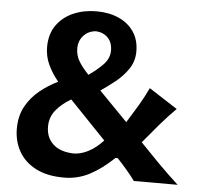

<svg xmlns="http://www.w3.org/2000/svg" viewBox="-56 -862 956 932"><g transform="rotate(5 422.5 -396.0)"><path d="M289.1 13.2Q206.5 13.2 151.4 -15.6Q96.2 -44.4 68.6 -93.8Q41 -143.1 41 -203.6Q41 -266.1 66.7 -312.5Q92.3 -358.9 133.3 -392.1Q174.3 -425.3 221.2 -447.8Q189.5 -486.8 171.1 -526.4Q152.8 -565.9 152.8 -611.8Q152.8 -674.3 183.1 -717.3Q213.4 -760.3 264.4 -782.5Q315.4 -804.7 377 -804.7Q438 -804.7 485.4 -783.7Q532.7 -762.7 559.6 -722.9Q586.4 -683.1 586.4 -627.4Q586.4 -579.6 560.8 -541.7Q535.2 -503.9 498.5 -474.9Q461.9 -445.8 428.7 -423.3L567.4 -281.2Q594.7 -324.7 620.1 -367.2Q645.5 -409.7 667 -455.6L805.7 -366.2Q764.2 -324.7 726.3 -280.5Q688.5 -236.3 650.9 -190.4Q695.8 -143.1 743.2 -95.2Q790.5 -47.4 842.3 0H628.9Q610.4 -25.4 588.1 -51.5Q565.9 -77.6 541.5 -103.5H530.3Q471.7 -47.4 413.8 -17.1Q356 13.2 289.1 13.2ZM364.3 -494.1Q402.8 -520.5 433.1 -551.3Q463.4 -582 463.4 -620.6Q463.4 -659.7 441.4 -682.6Q419.4 -705.6 383.8 -708Q346.2 -705.6 322.8 -680.2Q299.3 -654.8 299.3 -617.2Q299.3 -584.5 315.4 -556.6Q331.5 -528.8 364.3 -494.1ZM468.8 -183.1 292 -367.7Q246.6 -341.3 218.8 -307.1Q190.9 -272.9 190.9 -226.6Q190.9 -174.3 225.1 -142.1Q259.3 -109.9 324.2 -107.4Q359.4 -107.4 396 -126Q432.6 -144.5 468.8 -183.1Z"/></g></svg>

Font: Pinar Bold
Style: Regular
Weight: 700
Designer: Amin Abedi
Version: Version 3.000